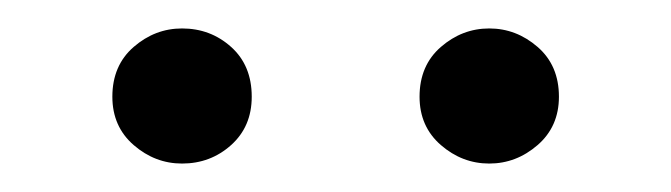

<svg xmlns="http://www.w3.org/2000/svg" viewBox="-20 -785 472 135"><path d="M108 -670Q89 -670 74 -683Q59 -696 59 -717Q59 -739 74 -752Q89 -765 108 -765Q128 -765 142.5 -752Q157 -739 157 -717Q157 -696 142.5 -683Q128 -670 108 -670ZM324 -670Q305 -670 290 -683Q275 -696 275 -717Q275 -739 290 -752Q305 -765 324 -765Q343 -765 358 -752Q373 -739 373 -717Q373 -696 358 -683Q343 -670 324 -670Z"/></svg>

Font: Noto Serif SC ExtraLight Light
Style: Regular
Weight: 300
Version: Version 2.002-H1;hotconv 1.1.0;makeotfexe 2.6.0